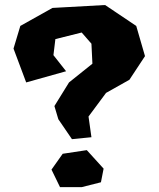

<svg xmlns="http://www.w3.org/2000/svg" viewBox="-20 -731 636 770"><path d="M268.6 -172.9 346.7 -180.7 335 -263.7 405.3 -358.4 499 -411.1 561.5 -505.9 526.4 -627 401.4 -710.9 190.4 -699.2 61.5 -627 34.2 -536.1 85 -400.4 245.1 -445.3 194.3 -509.8 202.1 -574.2 307.6 -600.6 346.7 -555.7 350.6 -475.6 256.8 -400.4 198.2 -305.7 213.9 -252.9ZM231.4 -114.3 186.5 -50.8 220.7 19.5H307.6L384.8 0L395.5 -54.7L328.1 -128.9Z"/></svg>

Font: MaokenAssortedSans-TC
Style: Regular
Weight: 500
Version: Version 0.83